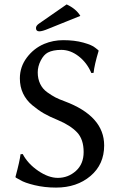

<svg xmlns="http://www.w3.org/2000/svg" viewBox="-20 -840 546 870"><path d="M242 -34Q289 -34 324 -65.5Q359 -97 359 -151Q359 -209 329 -240.5Q299 -272 242 -296Q205 -311 179 -326Q153 -341 126 -363.5Q99 -386 84.5 -416.5Q70 -447 70 -485Q70 -537 101.5 -579Q133 -621 180 -641Q221 -658 266 -658Q318 -658 357.5 -647Q397 -636 411 -624L425 -613L427 -610Q408 -547 404 -510L394 -509Q374 -556 336.5 -585Q299 -614 258 -614Q220 -614 197 -602Q178 -592 164.5 -565.5Q151 -539 151 -512Q151 -483 162 -460Q173 -437 194 -422Q215 -407 231.5 -398.5Q248 -390 273 -381Q452 -314 452 -181Q452 -95 390 -42.5Q328 10 234 10Q182 10 136.5 -1Q91 -12 72 -24L52 -35L50 -38Q70 -112 73 -141L83 -142Q106 -98 153 -66Q200 -34 242 -34ZM282 -820Q325 -800 344 -768L200 -710Q172 -698 158 -698Q143 -698 143 -713Q143 -724 158 -734Z"/></svg>

Font: Libertinus Sans
Style: Regular
Weight: 400
Designer: Philipp H. Poll
Foundry: Khaled Hosny
Version: Version 6.1